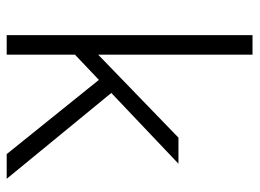

<svg xmlns="http://www.w3.org/2000/svg" viewBox="-118 -638 757 560"><g transform="rotate(90 260.0 -358.5)"><path d="M246 -312 502 0H430L207 -277ZM140 0H83V-717H140ZM106 -234 382 -501H458L105 -166Z"/></g></svg>

Font: 42dot Sans Light
Style: Regular
Weight: 300
Designer: 42dot
Version: Version 1.000